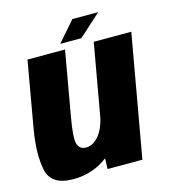

<svg xmlns="http://www.w3.org/2000/svg" viewBox="-109 -812 798 904"><g transform="rotate(-15 290.0 -360.0)"><path d="M305 0 306.5 -52Q233 4.5 138 4.5Q29 4.5 13 -76.5Q-3 -157.5 18 -276L74 -595.5H257L202 -283Q184 -182 193.2 -153Q202.5 -124 234.5 -124Q268.5 -124 297.5 -159Q322.5 -189.5 334 -240L397 -595.5H580L474.5 0ZM242 -627 327.5 -725H453.5L345 -627Z"/></g></svg>

Font: Anybody ExtraBold
Style: Italic
Weight: 800
Italic angle: -10°
Designer: Tyler Finck
Foundry: Etcetera Type Company
Version: Version 1.010; ttfautohint (v1.8.3) -l 8 -r 50 -G 200 -x 14 